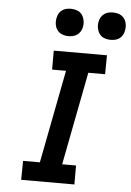

<svg xmlns="http://www.w3.org/2000/svg" viewBox="-59 -934 669 978"><g transform="rotate(5 275.0 -445.0)"><path d="M359 0H87L88 -97H174L266 -573H195V-670H467L466 -573H380L288 -97H359ZM478 -750Q461 -750 445.5 -756Q430 -762 421 -775Q412 -788 409 -805Q406 -822 410 -839Q412 -850 418.5 -860.5Q425 -871 435 -878Q445 -885 456.5 -887.5Q468 -890 479 -890Q496 -890 511.5 -884Q527 -878 536.5 -865Q546 -852 548.5 -835Q551 -818 547 -801Q545 -790 539 -779.5Q533 -769 523 -762Q513 -755 501.5 -752.5Q490 -750 478 -750ZM263 -750Q246 -750 230.5 -756Q215 -762 205.5 -775Q196 -788 193.5 -805Q191 -822 195 -839Q197 -850 203 -860.5Q209 -871 219 -878Q229 -885 240.5 -887.5Q252 -890 264 -890Q281 -890 296.5 -884Q312 -878 321 -865Q330 -852 333 -835Q336 -818 332 -801Q330 -790 323.5 -779.5Q317 -769 307 -762Q297 -755 285.5 -752.5Q274 -750 263 -750Z"/></g></svg>

Font: Lode Term
Style: Bold Italic
Weight: 700
Italic angle: -11°
Monospace: yes
Designer: Belleve Invis
Foundry: Belleve Invis
Version: Version 29.2.0